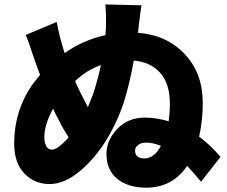

<svg xmlns="http://www.w3.org/2000/svg" viewBox="-20 -823 1040 878"><path d="M640.6 -98.6Q685.5 -98.6 715.8 -156.2Q678.7 -170.9 648.4 -170.9Q626 -170.9 611.8 -160.2Q597.7 -149.4 597.7 -134.8Q597.7 -98.6 640.6 -98.6ZM216.8 -138.7Q245.1 -138.7 293.9 -195.3Q268.6 -233.4 247.1 -277.3Q234.4 -299.8 222.7 -326.2Q182.6 -252.9 182.6 -194.3Q182.6 -171.9 191.4 -155.3Q200.2 -138.7 216.8 -138.7ZM441.4 -525.4Q377 -502.9 323.2 -452.1Q336.9 -420.9 343.8 -407.2Q347.7 -398.4 381.8 -333Q405.3 -390.6 407.2 -396.5Q429.7 -467.8 441.4 -525.4ZM988.3 -105.5 899.4 7.8Q853.5 -45.9 835.9 -64.5Q768.6 35.2 648.4 35.2Q565.4 35.2 516.1 -5.4Q466.8 -45.9 466.8 -119.1Q466.8 -181.6 516.1 -233.4Q565.4 -285.2 641.6 -285.2Q693.4 -285.2 751 -268.6Q756.8 -308.6 756.8 -348.6Q756.8 -441.4 711.9 -490.7Q667 -540 591.8 -545.9Q573.2 -442.4 547.9 -360.4Q518.6 -268.6 466.8 -183.6Q415 -98.6 344.7 -40Q274.4 18.6 207 18.6Q137.7 18.6 91.3 -29.8Q44.9 -78.1 44.9 -166Q44.9 -325.2 137.7 -449.2Q145.5 -459 163.1 -480.5L141.6 -539.1Q111.3 -630.9 97.7 -663.1L239.3 -722.7Q249 -665 275.4 -580.1Q361.3 -640.6 461.9 -662.1Q464.8 -688.5 464.8 -710Q465.8 -760.7 461.9 -802.7L627 -798.8Q622.1 -769.5 614.3 -704.1L611.3 -672.9Q742.2 -663.1 824.7 -575.7Q907.2 -488.3 907.2 -352.5Q907.2 -272.5 890.6 -198.2Q946.3 -156.2 988.3 -105.5Z"/></svg>

Font: GenEi Gothic M Heavy
Style: Regular
Weight: 800
Designer: o_tamon (Modified); [Source Han Sans]
Ryoko NISHIZUKA  (kana & ideographs); Paul D. Hunt (Latin, Greek & Cyrillic); Wenl
Version: Version 1.1a;Original Version 1.004